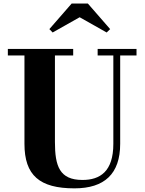

<svg xmlns="http://www.w3.org/2000/svg" viewBox="-20 -1018 796 1052"><path d="M416.5 -923.5 564.5 -840 583.5 -858.5 461.5 -998.5H372.5L250.5 -858.5L268.5 -840ZM23 -750V-714H114V-230C114 -57 197 14 388 14C552 14 638.5 -65 638.5 -230V-714H728V-750H515V-714H601V-230C601 -78 528 -32 432 -32C306 -32 281 -108 281 -240V-714H381V-750Z"/></svg>

Font: Bodoni* 06
Style: Bold
Weight: 700
Version: Version 2.2